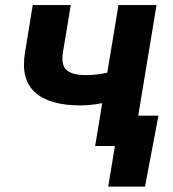

<svg xmlns="http://www.w3.org/2000/svg" viewBox="-20 -562 666 739"><path d="M291 -156.2Q169.9 -156.2 114.5 -206.8Q59.1 -257.3 76.2 -359.9L106 -542.5H252.4L222.2 -360.4Q214.4 -312.5 236.1 -292.7Q257.8 -272.9 310.5 -272.9Q348.6 -272.9 386.5 -281Q424.3 -289.1 468.8 -303.2L449.2 -186.5Q430.2 -178.7 403.1 -171.6Q376 -164.6 346.7 -160.4Q317.4 -156.2 291 -156.2ZM346.2 0 436 -542.5H582.5L492.7 0ZM396.5 156.2 422.4 0H379.9L399.4 -116.7H589.8L538.1 156.2Z"/></svg>

Font: Inter 16pt
Style: Bold Italic
Weight: 700
Italic angle: -9.3988°
Version: Version 4.001;git-66647c0bb